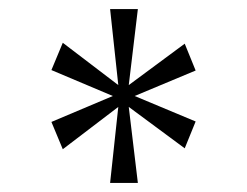

<svg xmlns="http://www.w3.org/2000/svg" viewBox="-20 -780 543 422"><path d="M222 -378H283L263 -545L386 -454L410 -513L276 -569L410 -625L386 -684L263 -593L283 -760H222L240 -593L118 -686L93 -626L228 -569L93 -512L118 -452L240 -545Z"/></svg>

Font: Noto Serif Devanagari Condensed Light
Style: Regular
Weight: 300
Width: 3
Designer: Universal Thirst, Indian Type Foundry and the Monotype Design Team
Foundry: Monotype Imaging Inc.
Version: Version 2.004